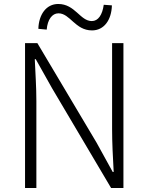

<svg xmlns="http://www.w3.org/2000/svg" viewBox="-20 -946 747 966"><path d="M106 0H163V-437C163 -510 158 -578 155 -648H160L242 -502L539 0H601V-729H544V-297C544 -226 548 -153 552 -81H547L466 -228L168 -729H106ZM443 -793C504 -793 541 -846 543 -919L502 -922C495 -871 474 -840 442 -840C383 -840 358 -926 273 -926C212 -926 175 -872 173 -801L215 -797C219 -847 242 -879 274 -879C333 -879 358 -793 443 -793Z"/></svg>

Font: Noto Sans Japanese Light
Style: Regular
Weight: 300
Designer: Ryoko NISHIZUKA (kana & ideographs); Paul D. Hunt (Latin, Greek & Cyrillic); Wenlong ZHANG (bopomofo); Sandoll Communica
Foundry: Adobe Systems Incorporated
Version: Version 1.000;PS 1;hotconv 1.0.78;makeotf.lib2.5.61930